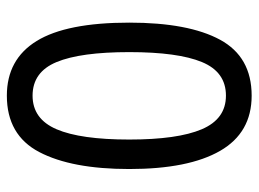

<svg xmlns="http://www.w3.org/2000/svg" viewBox="-117 -718 754 560"><g transform="rotate(90 260.0 -438.0)"><path d="M473 -438Q473 -270 423.5 -175.5Q374 -81 259 -81Q153 -81 99.5 -168Q46 -255 46 -438Q46 -611 96 -703Q146 -795 259 -795Q367 -795 420 -703Q473 -611 473 -438ZM132 -438Q132 -296 161 -226Q190 -156 259 -156Q327 -156 357 -226Q387 -296 387 -438Q387 -579 357 -649.5Q327 -720 259 -720Q190 -720 161 -650Q132 -580 132 -438Z"/></g></svg>

Font: Noto Sans Kannada UI SemiCondensed
Style: Regular
Weight: 400
Width: 4
Designer: Jelle Bosma - Monotype Design Team
Foundry: Monotype Imaging Inc.
Version: Version 2.005; ttfautohint (v1.8.4.7-5d5b)